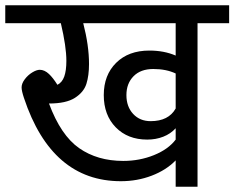

<svg xmlns="http://www.w3.org/2000/svg" viewBox="-40 -709 890 729"><path d="M830 -621H710V0H627V-100Q591 -63 536 -42Q481 -21 419 -21Q156 -21 51 -337Q42 -364 42 -377Q42 -392 54 -408Q66 -424 82.5 -434Q99 -444 111 -444Q129 -444 146 -428Q161 -414 178 -387Q196 -396 204 -418.5Q212 -441 212 -478Q212 -532 191 -621H-20V-689H830ZM627 -621H276Q298 -536 298 -466Q298 -422 288 -390.5Q278 -359 244.5 -337.5Q211 -316 146 -316Q191 -195 260.5 -146.5Q330 -98 428 -98Q490 -98 544.5 -120Q599 -142 627 -179V-222Q608 -201 580 -190Q552 -179 519 -179Q445 -179 399.5 -225.5Q354 -272 354 -348Q354 -424 401 -470.5Q448 -517 527 -517Q583 -517 627 -498ZM627 -430Q591 -447 542 -447Q494 -447 467 -419.5Q440 -392 440 -348Q440 -304 465.5 -276.5Q491 -249 532 -249Q600 -249 627 -297Z"/></svg>

Font: FiraGOUPP
Style: Medium
Weight: 400
Designer: bBox Type
Foundry: bBox Type GmbH
Version: Version 1.001